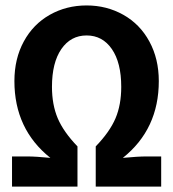

<svg xmlns="http://www.w3.org/2000/svg" viewBox="-20 -689 640 709"><path d="M299.8 -558.1Q241.2 -558.1 206.5 -507.8Q171.9 -457.5 171.9 -368.2Q171.9 -302.7 193.1 -252.4Q214.4 -202.1 266.1 -148.4V0H24.4V-111.3H81.1Q112.3 -111.3 166 -106Q33.2 -211.9 33.2 -389.6Q33.2 -472.2 67.9 -535.9Q102.5 -599.6 163.8 -634.3Q225.1 -668.9 299.8 -668.9Q374 -668.9 435.5 -634.3Q497.1 -599.6 531.7 -535.6Q566.4 -471.7 566.4 -389.6Q566.4 -211.9 433.6 -106Q489.3 -111.3 520.5 -111.3H575.2V0H333.5V-148.4Q385.3 -202.1 406.5 -252Q427.7 -301.8 427.7 -368.2Q427.7 -457.5 393.1 -507.8Q358.4 -558.1 299.8 -558.1Z"/></svg>

Font: Cousine
Style: Bold
Weight: 700
Monospace: yes
Designer: Steve Matteson
Foundry: Ascender Corporation
Version: Version 1.20